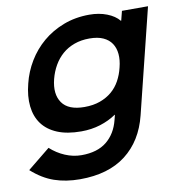

<svg xmlns="http://www.w3.org/2000/svg" viewBox="-99 -724 960 1023"><g transform="rotate(-10 381.5 -212.5)"><path d="M768 -630 628 -64Q595 69 500.5 142Q406 215 252 215Q176 215 113.5 193.5Q51 172 -7 120L115 21Q150 53 193.5 71.5Q237 90 282 90Q368 90 418.5 49Q469 8 487 -64L494 -91H492Q454 -65 406 -50Q358 -35 303 -35Q226 -35 173.5 -57Q121 -79 92 -118.5Q63 -158 57 -213.5Q51 -269 68 -335Q83 -397 116.5 -452.5Q150 -508 199 -549.5Q248 -591 312 -615.5Q376 -640 452 -640Q504 -640 546.5 -623.5Q589 -607 612 -579H614L627 -630ZM562 -335Q572 -374 569 -407Q566 -440 550 -464Q534 -488 504.5 -501.5Q475 -515 430 -515Q385 -515 348 -501.5Q311 -488 283.5 -464Q256 -440 237 -407Q218 -374 208 -335Q188 -256 221.5 -208Q255 -160 342 -160Q390 -160 427 -173.5Q464 -187 491 -210Q518 -233 535.5 -265Q553 -297 562 -335Z"/></g></svg>

Font: TypoPRO Sinkin Sans
Style: 600 SemiBold Italic
Weight: 600
Italic angle: -112°
Designer: Keith Bates
Foundry: K-Type
Version: Sinkin Sans (version 1.0)  by Keith Bates   •   © 2014   www